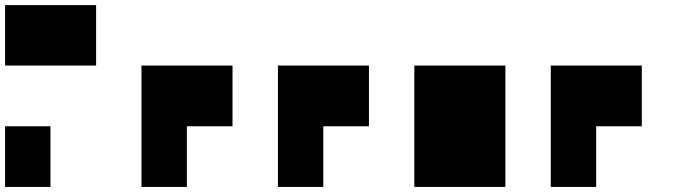

<svg xmlns="http://www.w3.org/2000/svg" viewBox="-20 -740 2740 760"><path d="M0 -240.2Q44.9 -240.2 179.7 -240.2Q179.7 -179.7 179.7 0Q134.8 0 0 0Q0 -59.6 0 -240.2ZM0 -480.5Q0 -540 0 -719.7Q89.8 -719.7 360.4 -719.7Q360.4 -660.2 360.4 -480.5Q269.5 -480.5 0 -480.5Z M540 0Q540 -120.1 540 -480.5Q629.9 -480.5 900.4 -480.5Q900.4 -419.9 900.4 -240.2Q855.5 -240.2 719.7 -240.2Q719.7 -179.7 719.7 0Q674.8 0 540 0Z M1080.1 0Q1080.1 -120.1 1080.1 -480.5Q1169.9 -480.5 1440.4 -480.5Q1440.4 -419.9 1440.4 -240.2Q1395.5 -240.2 1259.8 -240.2Q1259.8 -179.7 1259.8 0Q1214.8 0 1080.1 0Z M1620.1 -480.5Q1710 -480.5 1980.5 -480.5Q1980.5 -360.4 1980.5 0Q1889.6 0 1620.1 0Q1620.1 -120.1 1620.1 -480.5Z M2160.2 0Q2160.2 -120.1 2160.2 -480.5Q2250 -480.5 2520.5 -480.5Q2520.5 -419.9 2520.5 -240.2Q2475.6 -240.2 2339.8 -240.2Q2339.8 -179.7 2339.8 0Q2294.9 0 2160.2 0Z"/></svg>

Font: RevK
Style: Book
Weight: 400
Designer: RevK
Foundry: RevK
Version: Version 1.0